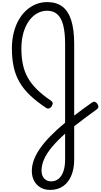

<svg xmlns="http://www.w3.org/2000/svg" viewBox="-20 -1168 970 1840"><path d="M461 652Q407 652 368 629Q329 606 307 565Q285 524 285 470Q285 418 305 364Q325 310 364.5 253.5Q404 197 464 135.5Q524 74 604 8V-744Q604 -857 585.5 -927.5Q567 -998 529 -1031.5Q491 -1065 433 -1065Q389 -1065 351 -1047.5Q313 -1030 282.5 -998Q252 -966 230 -921Q208 -876 196.5 -821Q185 -766 185 -703Q185 -619 199.5 -550Q214 -481 247 -422.5Q280 -364 334 -311Q388 -258 466 -205Q482 -194 484.5 -182.5Q487 -171 477 -153Q466 -134 451 -129Q436 -124 421 -135Q330 -195 267 -255.5Q204 -316 166 -382.5Q128 -449 111 -528Q94 -607 94 -703Q94 -781 110 -848.5Q126 -916 156 -971Q186 -1026 228 -1065.5Q270 -1105 322 -1126.5Q374 -1148 433 -1148Q520 -1148 577 -1105.5Q634 -1063 662.5 -974Q691 -885 691 -744V-60Q730 -90 772.5 -121.5Q815 -153 861 -185Q878 -196 890 -192Q902 -188 913 -173Q924 -157 922.5 -143Q921 -129 906 -119Q846 -76 792 -35.5Q738 5 691 42V360Q691 450 663 516Q635 582 583.5 617Q532 652 461 652ZM470 570Q512 570 542 545Q572 520 588 473Q604 426 604 362V113Q528 181 478 241Q428 301 403 357Q378 413 378 467Q378 514 403 542Q428 570 470 570Z"/></svg>

Font: Playwrite CL
Style: Regular
Weight: 400
Designer: Veronika Burian, José Scaglione
Foundry: TypeTogether
Version: Version 1.002